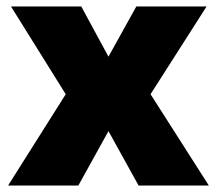

<svg xmlns="http://www.w3.org/2000/svg" viewBox="-20 -666 670 593"><path d="M183 -375 5 -93H222L315 -261L408 -93H625L445 -375L618 -646H401L315 -491L231 -646H14Z"/></svg>

Font: Noto Sans Telugu UI Black
Style: Regular
Weight: 900
Designer: Jelle Bosma - Monotype Design Team
Foundry: Monotype Imaging Inc.
Version: Version 2.005